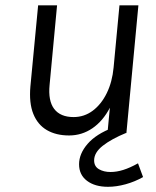

<svg xmlns="http://www.w3.org/2000/svg" viewBox="-20 -499 585 720"><path d="M239 9Q190.5 9 156 -11Q121.5 -31 105 -71.8Q88.5 -112.5 94 -175L123 -479H194L166 -181Q160 -121 183.2 -90.5Q206.5 -60 256 -60Q296 -60 328 -84Q360 -108 380.5 -150Q401 -192 406 -246L428 -479H499L454 0H383L392 -95Q366 -45 326.5 -18Q287 9 239 9ZM516.5 165Q485.5 182.5 451 192Q416.5 201.5 385 201.5Q336 201.5 306.2 179Q276.5 156.5 276.5 117Q276.5 77.5 308.5 40.5Q340.5 3.5 404 -20.5L454 -1Q398 22 365.5 47.5Q333 73 333 102.5Q333 125 351 135.5Q369 146 394.5 146Q417.5 146 442.2 138.2Q467 130.5 497.5 113.5Z"/></svg>

Font: Karla
Style: Italic
Weight: 400
Italic angle: -8°
Designer: Jonathan Pinhorn
Version: Version 2.004;gftools[0.9.33]